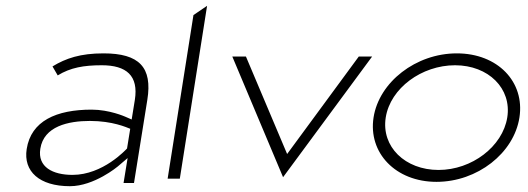

<svg xmlns="http://www.w3.org/2000/svg" viewBox="-20 -646 1821 662"><path d="M72 -132C60 -55 116 -4 221 -4C305 -4 386 -72 386 -72L420 -101L406 -15H442L488 -302C506 -414 460 -462 337 -462C257 -462 207 -445 161 -417L179 -386C223 -413 269 -421 331 -421C416 -421 458 -385 445 -302L434 -234L411 -244C411 -244 357 -268 296 -268C174 -268 87 -229 72 -132ZM119 -133C131 -211 216 -229 290 -229C368 -229 416 -207 429 -202L418 -134C414 -130 335 -43 230 -43C162 -43 109 -70 119 -133Z M558 -30H600L694 -626L647 -594Z M781 -451 956 -35 1263 -451H1217L970 -115L828 -451Z M1268 -241C1249 -119 1344 -19 1485 -19C1626 -19 1752 -118 1771 -241C1790 -364 1696 -462 1555 -462C1414 -462 1287 -363 1268 -241ZM1310 -241C1326 -342 1434 -421 1549 -421C1664 -421 1745 -341 1729 -241C1713 -141 1607 -60 1492 -60C1377 -60 1294 -140 1310 -241Z"/></svg>

Font: Charger Sport
Style: HLExtObl
Weight: 100
Designer: Jasper
Foundry: Cannot Into Space Fonts
Version: Version 1.1